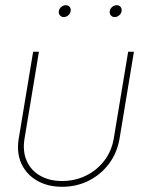

<svg xmlns="http://www.w3.org/2000/svg" viewBox="-20 -716 562 744"><path d="M220.7 7.8Q165 7.8 123.8 -15.9Q82.5 -39.6 63 -81.8Q43.5 -124 52.7 -179.7L108.4 -515.6H130.9L75.2 -179.7Q66.9 -130.4 83.3 -93Q99.6 -55.7 135.5 -35.2Q171.4 -14.6 220.7 -14.6Q270.5 -14.6 312.7 -35.2Q355 -55.7 383.8 -93Q412.6 -130.4 420.9 -179.7L476.6 -515.6H499L443.4 -179.7Q434.1 -124 402.6 -81.8Q371.1 -39.6 324 -15.9Q276.9 7.8 220.7 7.8ZM227.1 -649.9Q217.8 -649.9 212.2 -656.7Q206.5 -663.6 208 -672.9Q209.5 -682.6 217.5 -689.2Q225.6 -695.8 234.9 -695.8Q244.6 -695.8 250 -689.2Q255.4 -682.6 253.9 -672.9Q252.4 -663.6 244.6 -656.7Q236.8 -649.9 227.1 -649.9ZM424.3 -649.9Q415 -649.9 409.4 -656.7Q403.8 -663.6 405.3 -672.9Q406.7 -682.6 414.8 -689.2Q422.9 -695.8 432.1 -695.8Q441.9 -695.8 447.3 -689.2Q452.6 -682.6 451.2 -672.9Q449.7 -663.6 441.9 -656.7Q434.1 -649.9 424.3 -649.9Z"/></svg>

Font: Inter Display Thin
Style: Italic
Weight: 100
Italic angle: -9.39999°
Designer: Rasmus Andersson
Foundry: rsms
Version: Version 4.000;git-a52131595